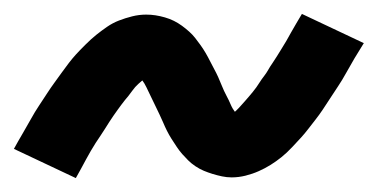

<svg xmlns="http://www.w3.org/2000/svg" viewBox="-28 -437 548 276"><path d="M81 -181 -8 -223Q-2 -234 4.5 -245Q11 -256 16.5 -266Q22 -276 28 -285Q34 -294 39.5 -302.5Q45 -311 50.5 -318.5Q56 -326 61 -333Q66 -340 71 -346.5Q76 -353 81 -358.5Q86 -364 94.5 -372.5Q103 -381 110.5 -387Q118 -393 126 -398.5Q134 -404 143 -407.5Q152 -411 162 -413.5Q172 -416 182 -416Q189 -416 195.5 -415Q202 -414 209 -412Q216 -410 222 -407Q228 -404 233.5 -400Q239 -396 244 -391.5Q249 -387 252.5 -382.5Q256 -378 260 -372.5Q264 -367 267.5 -361Q271 -355 274 -349Q277 -343 280 -337.5Q283 -332 285.5 -326.5Q288 -321 291 -313.5Q294 -306 297.5 -299.5Q301 -293 303.5 -287Q306 -281 310.5 -275Q315 -269 315 -268L314 -267Q312 -267 309 -268Q306 -269 304 -269H301Q301 -270 306 -273.5Q311 -277 315.5 -282Q320 -287 324 -291.5Q328 -296 330.5 -299Q333 -302 335.5 -305Q338 -308 340.5 -311.5Q343 -315 345.5 -319Q348 -323 351.5 -327.5Q355 -332 357.5 -336.5Q360 -341 363.5 -346Q367 -351 370 -356Q373 -361 376.5 -366.5Q380 -372 383.5 -378Q387 -384 390.5 -390.5Q394 -397 398 -403.5Q402 -410 406 -417L495 -375Q488 -364 481.5 -353Q475 -342 469.5 -332Q464 -322 458 -313Q452 -304 446.5 -295.5Q441 -287 436 -279.5Q431 -272 425.5 -265Q420 -258 415 -251.5Q410 -245 405 -239.5Q400 -234 392 -225.5Q384 -217 376.5 -211Q369 -205 361 -200Q353 -195 344 -191Q335 -187 325 -184.5Q315 -182 305 -182Q298 -182 291 -183.5Q284 -185 277.5 -187Q271 -189 265 -191.5Q259 -194 253 -198Q247 -202 242.5 -206.5Q238 -211 234 -215.5Q230 -220 226 -226Q222 -232 218.5 -237.5Q215 -243 212 -249Q209 -255 206.5 -261Q204 -267 201.5 -272Q199 -277 195.5 -284.5Q192 -292 188.5 -299Q185 -306 182.5 -311.5Q180 -317 175.5 -323Q171 -329 172 -331H173Q175 -331 177.5 -330Q180 -329 182 -329H185Q185 -328 180.5 -324.5Q176 -321 171 -316.5Q166 -312 162.5 -307Q159 -302 156.5 -299Q154 -296 151.5 -293Q149 -290 146.5 -286.5Q144 -283 141 -279Q138 -275 135 -270.5Q132 -266 129 -261.5Q126 -257 123 -252Q120 -247 116.5 -242Q113 -237 109.5 -231.5Q106 -226 102.5 -220Q99 -214 95.5 -207.5Q92 -201 88.5 -194.5Q85 -188 81 -181Z"/></svg>

Font: Iosevka Oblique
Style: Bold
Weight: 700
Italic angle: -9°
Monospace: yes
Designer: Belleve Invis
Foundry: Belleve Invis
Version: Version 32.5.0; ttfautohint (v1.8.4)